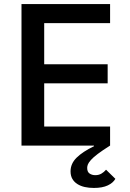

<svg xmlns="http://www.w3.org/2000/svg" viewBox="-20 -718 640 947"><path d="M86 -698H523V-604H198V-401H511V-307H198V-94H523V0Q485 24 462.5 41Q440 58 428.5 71Q417 84 413.5 93Q410 102 410 110Q410 130 422 138Q434 146 450 146Q467 146 480 138.5Q493 131 503 119L549 164Q538 184 511.5 196.5Q485 209 443 209Q419 209 398.5 204.5Q378 200 362 190Q346 180 337 164.5Q328 149 328 127Q328 89 358 59.5Q388 30 444 3L443 0H86Z"/></svg>

Font: IBM Plex Mono Medium
Style: Regular
Weight: 500
Monospace: yes
Designer: Mike Abbink, Paul van der Laan, Pieter van Rosmalen
Foundry: Bold Monday
Version: Version 2.3